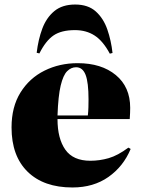

<svg xmlns="http://www.w3.org/2000/svg" viewBox="-20 -814 622 848"><path d="M300 14Q173 14 102 -55.5Q31 -125 31 -251Q31 -342 70.5 -405.5Q110 -469 176.5 -502Q243 -535 323 -535Q428 -535 491.5 -482.5Q555 -430 555 -338Q555 -327 554.5 -315Q554 -303 553 -288H234Q234 -202 268.5 -153Q303 -104 379 -104Q420 -104 460 -115.5Q500 -127 547 -162L557 -156Q525 -79 459 -32.5Q393 14 300 14ZM234 -304H368Q370 -322 370.5 -340Q371 -358 371 -375Q371 -450 358 -483.5Q345 -517 316 -517Q294 -517 276.5 -499.5Q259 -482 248 -436Q237 -390 234 -304ZM312 -794Q369 -794 403 -763.5Q437 -733 454 -684Q471 -635 477 -580L465 -577Q435 -633 398 -657Q361 -681 311 -681Q251 -681 216.5 -657.5Q182 -634 154 -578L142 -581Q149 -640 167 -688Q185 -736 220 -765Q255 -794 312 -794Z"/></svg>

Font: Literata 72pt ExtraBold
Style: Regular
Weight: 800
Designer: Latin by Veronika Burian and Jose Scaglione. Greek by Irene Vlachou. Cyrillic by Vera Evstafieva.
Foundry: TypeTogether
Version: Version 3.002